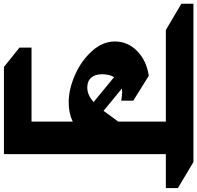

<svg xmlns="http://www.w3.org/2000/svg" viewBox="-160 -792 1029 1002"><g transform="rotate(90 355.0 -291.5)"><path d="M659 -642V203H204L103 122V59H489V-156Q445 -135 389 -135Q320 -135 245.5 -168Q171 -201 121 -256.5Q71 -312 71 -376Q71 -443 120.5 -492Q170 -541 250 -553L380 -472V-409Q352 -414 333 -414Q321 -414 316 -413L433 -317Q442 -329 455.5 -348Q469 -367 489 -393V-642H11L-126 -723V-786H700L836 -705V-642ZM311 -232Q351 -232 387 -265L257 -372Q242 -347 242 -309Q242 -273 260 -252.5Q278 -232 311 -232Z"/></g></svg>

Font: InknutAntiqua
Style: Bold
Weight: 700
Designer: Claus Eggers Srensen
Foundry: Claus Eggers Srensen
Version: Version 1.000; ttfautohint (v1.2) -l 7 -r 28 -G 50 -x 13 -D 